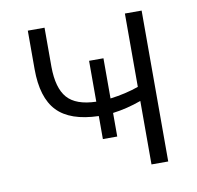

<svg xmlns="http://www.w3.org/2000/svg" viewBox="-65 -595 680 662"><g transform="rotate(-10 275.0 -264.0)"><path d="M472.2 0H413.6V-222.2Q363.8 -204.1 314 -197.8V-115.2H263.7V-195.8Q164.1 -198.7 118.9 -246.1Q73.7 -293.5 73.7 -393.6V-528.3H132.3V-391.1Q132.8 -316.9 162.8 -282.5Q192.9 -248 263.7 -246.1V-389.2H314V-248.5Q368.2 -255.4 413.6 -271.5V-528.3H472.2Z"/></g></svg>

Font: SteelSelectRoboto
Style: Regular
Weight: 300
Designer: Google
Version: Version 2.137; 2017